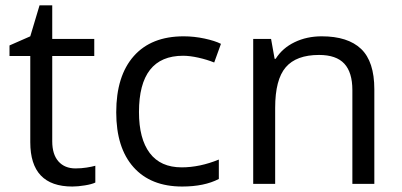

<svg xmlns="http://www.w3.org/2000/svg" viewBox="-20 -679 1483 709"><path d="M258.8 -57.1Q280.3 -57.1 300.3 -60.3Q320.3 -63.5 332 -66.9V-4.9Q318.8 1.5 293.2 5.6Q267.6 9.8 247.1 9.8Q91.8 9.8 91.8 -153.8V-472.2H15.1V-511.2L91.8 -544.9L126 -659.2H172.9V-535.2H328.1V-472.2H172.9V-157.2Q172.9 -108.9 195.8 -83Q218.8 -57.1 258.8 -57.1Z M652.8 9.8Q536.6 9.8 472.9 -61.8Q409.2 -133.3 409.2 -264.2Q409.2 -398.4 473.9 -471.7Q538.6 -544.9 658.2 -544.9Q696.8 -544.9 735.4 -536.6Q773.9 -528.3 795.9 -517.1L771 -448.2Q744.1 -459 712.4 -466.1Q680.7 -473.1 656.2 -473.1Q493.2 -473.1 493.2 -265.1Q493.2 -166.5 533 -113.8Q572.8 -61 650.9 -61Q717.8 -61 788.1 -89.8V-18.1Q734.4 9.8 652.8 9.8Z M1281.2 0V-346.2Q1281.2 -411.6 1251.5 -443.8Q1221.7 -476.1 1158.2 -476.1Q1074.2 -476.1 1035.2 -430.7Q996.1 -385.3 996.1 -280.8V0H915V-535.2H981L994.1 -461.9H998Q1022.9 -501.5 1067.9 -523.2Q1112.8 -544.9 1168 -544.9Q1264.6 -544.9 1313.5 -498.3Q1362.3 -451.7 1362.3 -349.1V0Z"/></svg>

Font: f0_46825 
Style: Regular
Weight: 400
Foundry: Ascender Corporation
Version: Version 1.10